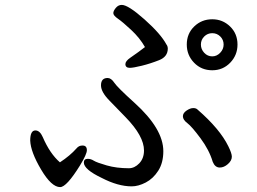

<svg xmlns="http://www.w3.org/2000/svg" viewBox="-20 -742 1040 776"><path d="M223.1 14.2Q188 14.2 146 -56.9Q104 -127.9 102.1 -173.8Q102.1 -214.8 123 -214.8Q141.1 -214.8 152.8 -188Q181.6 -121.1 222.2 -85.9Q263.2 -112.8 289.1 -142.1Q298.8 -154.3 314 -153.8Q331.1 -153.8 331.1 -134.8Q331.1 -118.7 303.2 -73.2Q249 14.2 223.1 14.2ZM868.2 -64.9Q849.1 -64.9 839.8 -87.9Q825.7 -135.7 790.3 -183.3Q754.9 -231 737.1 -244.4Q719.2 -257.8 719.2 -272Q719.2 -285.2 734.1 -295.2Q749 -305.2 761 -305.2Q772.9 -305.2 778.8 -298.8Q868.7 -220.7 902.8 -150.9Q917 -122.1 917 -108.9Q917 -92.8 901.1 -78.9Q885.3 -64.9 868.2 -64.9ZM512.2 11.2Q457 11.2 391.1 -22.9Q319.3 -57.1 318.8 -85Q318.8 -100.1 335 -100.1Q347.2 -100.1 359.1 -92.5Q371.1 -85 411.1 -73.5Q451.2 -62 501 -62Q523.9 -62 543 -82Q562 -102.1 562 -133.8Q562 -191.9 487.8 -268.1Q457 -300.3 422.6 -335.2Q388.2 -370.1 388.2 -397Q388.2 -426.8 415 -426.8Q429.2 -426.8 441.7 -408Q454.1 -389.2 523.9 -326.2Q640.1 -221.2 640.1 -130.9Q640.1 -84 619.6 -52Q599.1 -20 569.1 -4.4Q539.1 11.2 512.2 11.2ZM837.9 -514.2Q856 -514.2 869.9 -528.6Q883.8 -543 883.8 -562Q883.8 -581.1 870.4 -594.5Q856.9 -607.9 837.9 -607.9Q818.8 -607.9 805.4 -594.5Q792 -581.1 792 -562Q792 -543 805.4 -528.6Q818.8 -514.2 837.9 -514.2ZM837.9 -458Q793.9 -458 764.4 -488.5Q734.9 -519 734.9 -562Q734.9 -606 764.9 -635Q794.9 -664.1 837.9 -664.1Q879.9 -664.1 909.9 -635Q939.9 -606 939.9 -562Q939.9 -519 910.4 -488.5Q880.9 -458 837.9 -458ZM504.9 -467.8Q486.8 -467.8 486.8 -482.9Q486.8 -495.1 506.8 -508.8Q543 -533.7 565.9 -551.8Q544.9 -588.9 510 -621.3Q475.1 -653.8 456.5 -666.5Q438 -679.2 438 -689Q438 -697.8 448 -710Q458 -722.2 472.2 -722.2Q498 -722.2 564 -663.6Q629.9 -605 652.8 -562Q657.7 -556.2 658.2 -545.9Q658.2 -512.7 623 -498.8Q587.9 -484.9 553 -476.3Q518.1 -467.8 504.9 -467.8Z"/></svg>

Font: LXGW WenKai Screen R
Style: Regular
Weight: 400
Designer: Fontworks Inc.
Version: Version 1.235;May 31, 2022